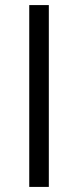

<svg xmlns="http://www.w3.org/2000/svg" viewBox="-20 -735 307 755"><path d="M172 0H95V-715H172Z"/></svg>

Font: Wix Madefor Display
Style: Regular
Weight: 400
Designer: Dalton Maag Ltd
Foundry: Dalton Maag Ltd
Version: Version 3.100